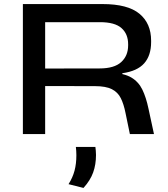

<svg xmlns="http://www.w3.org/2000/svg" viewBox="-20 -659 828 944"><path d="M618.5 0 597 -104Q588.5 -147 574 -176.2Q559.5 -205.5 530 -220.5Q500.5 -235.5 446.5 -235.5L167.5 -236V-322L469 -322.5Q542 -322.5 576 -353.8Q610 -385 610 -436V-441.5Q610 -492 577.2 -521Q544.5 -550 471.5 -550H167.5V-639H484.5Q608 -639 665.5 -591.5Q723 -544 723 -459V-452Q723 -386 688.8 -347.5Q654.5 -309 581.5 -299V-285.5L525 -302Q590 -299 625.8 -277.8Q661.5 -256.5 680 -218.2Q698.5 -180 710 -125L737 0ZM92.5 0V-639H202V-288V-247V0ZM449 63.5Q450 71.5 451 82Q452 92.5 452 103Q452 150 438 189Q424 228 390.5 265L317 246.5Q337.5 214 346.5 180Q355.5 146 355.5 104Q355.5 93 354.8 83.2Q354 73.5 353 63.5Z"/></svg>

Font: Anek Latin Expanded Medium
Style: Regular
Weight: 500
Width: 7
Designer: Yesha Goshar
Foundry: Ek Type
Version: Version 1.003